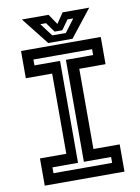

<svg xmlns="http://www.w3.org/2000/svg" viewBox="-94 -921 717 983"><g transform="rotate(-10 265.0 -429.0)"><path d="M57.5 0V-141.5H194.5V-558.5H57.5V-700H472V-558.5H335.5V-141.5H472V0ZM112.5 -55H417.5V-85.5H276V-615.5H417.5V-646H112.5V-615.5H245.5V-85.5H112.5ZM202 -716 90 -858H228.5L265 -804L301.5 -858H440L328 -716ZM229 -751H299.5L350 -818H320L284 -768H244L208.5 -818H178.5Z"/></g></svg>

Font: Tourney SemiBold
Style: Regular
Weight: 600
Version: Version 1.015